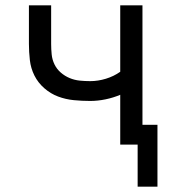

<svg xmlns="http://www.w3.org/2000/svg" viewBox="-20 -540 640 717"><path d="M494 157V0H429V-186Q403 -175 374 -169Q345 -163 317 -163Q286 -163 255.5 -166Q225 -169 197 -179.5Q169 -190 145.5 -210.5Q122 -231 108.5 -258Q95 -285 91.5 -315.5Q88 -346 88 -376V-520H171V-376Q171 -356 173 -336.5Q175 -317 183.5 -299.5Q192 -282 207 -269Q222 -256 240 -248.5Q258 -241 277.5 -239Q297 -237 317 -237Q346 -237 375.5 -246Q405 -255 429 -272V-520H512V-74H568V157Z"/></svg>

Font: Iosevka Extended
Style: Regular
Weight: 400
Width: 7
Monospace: yes
Designer: Belleve Invis
Foundry: Belleve Invis
Version: Version 32.5.0; ttfautohint (v1.8.4)